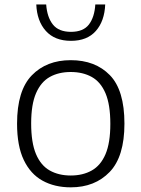

<svg xmlns="http://www.w3.org/2000/svg" viewBox="-20 -814 622 844"><path d="M291 9.5Q220 9.5 167 -19.8Q114 -49 84.5 -110.8Q55 -172.5 55 -270.5Q55 -416 119.8 -482.8Q184.5 -549.5 291 -549.5Q398.5 -549.5 462.8 -483.8Q527 -418 527 -270.5Q527 -125.5 462 -58Q397 9.5 291 9.5ZM291 -42.5Q344 -42.5 383.2 -64.5Q422.5 -86.5 443.8 -136.2Q465 -186 465 -269.5Q465 -354 443.8 -404Q422.5 -454 383.2 -475.8Q344 -497.5 291 -497.5Q238 -497.5 199 -475.8Q160 -454 138.5 -404.5Q117 -355 117 -271.5Q117 -187 138.2 -136.8Q159.5 -86.5 198.8 -64.5Q238 -42.5 291 -42.5ZM292 -634.5Q220.5 -634.5 181.5 -678Q142.5 -721.5 139.5 -794.5H183Q187 -738.5 212.5 -706.2Q238 -674 292 -674Q346 -674 370.8 -706.2Q395.5 -738.5 399 -794.5H442.5Q439.5 -721 401.2 -677.8Q363 -634.5 292 -634.5Z"/></svg>

Font: Encode Sans SmExp Lt
Style: Regular
Weight: 300
Width: 6
Designer: Multiple Designers
Foundry: Impallari Type
Version: Version 3.002; ttfautohint (v1.8.3) -l 8 -r 50 -G 200 -x 14 